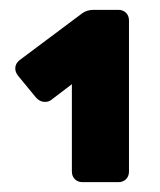

<svg xmlns="http://www.w3.org/2000/svg" viewBox="-20 -720 324 390"><path d="M11 -350ZM220 -350H148Q138 -350 132 -356Q126 -362 126 -372V-549L84 -517Q79 -513 71 -513Q61 -513 53 -522L16 -567Q11 -574 11 -581Q11 -591 20 -598L147 -693Q157 -700 170 -700H220Q230 -700 236 -694Q242 -688 242 -678V-372Q242 -362 236 -356Q230 -350 220 -350Z"/></svg>

Font: Hezaedrus
Style: Bold
Weight: 700
Designer: Hubert & Fischer
Foundry: Hubert & Fischer
Version: Version 1.10;September 3, 2019;FontCreator 11.5.0.2425 64-bi